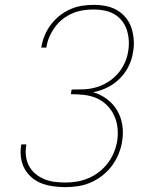

<svg xmlns="http://www.w3.org/2000/svg" viewBox="-20 -763 640 791"><path d="M249 8Q224 8 199 4.5Q174 1 151.5 -7.5Q129 -16 111 -31.5Q93 -47 81.5 -67.5Q70 -88 66.5 -113Q63 -138 67 -163Q67 -164 67.5 -165Q68 -166 68 -168H89Q88 -167 88 -165.5Q88 -164 88 -163Q84 -141 87 -119Q90 -97 100 -78.5Q110 -60 126.5 -46.5Q143 -33 162.5 -25Q182 -17 204 -14Q226 -11 249 -11Q273 -11 297 -15Q321 -19 344.5 -29Q368 -39 388.5 -55Q409 -71 424.5 -91.5Q440 -112 449.5 -135.5Q459 -159 463 -183Q467 -211 464 -237.5Q461 -264 450 -287.5Q439 -311 420.5 -329.5Q402 -348 378 -358.5Q354 -369 326.5 -372Q299 -375 272 -375L275 -394Q300 -394 325 -395Q350 -396 375 -403Q400 -410 423 -424Q446 -438 464 -458Q482 -478 493 -502Q504 -526 508 -551Q512 -574 510.5 -596.5Q509 -619 502.5 -639.5Q496 -660 482.5 -677Q469 -694 451 -704.5Q433 -715 411 -719.5Q389 -724 366 -724Q344 -724 322 -720.5Q300 -717 278.5 -708Q257 -699 238 -684Q219 -669 205.5 -650Q192 -631 183 -610Q174 -589 171 -567Q171 -567 171 -567Q171 -567 171 -567H150Q150 -567 150 -567Q150 -567 150 -567Q154 -592 163.5 -615.5Q173 -639 188.5 -660Q204 -681 224.5 -697.5Q245 -714 268.5 -724.5Q292 -735 316.5 -739Q341 -743 366 -743Q392 -743 417 -738Q442 -733 462.5 -721Q483 -709 498.5 -690Q514 -671 521.5 -648Q529 -625 531 -599.5Q533 -574 528 -548Q524 -519 510 -490.5Q496 -462 473.5 -439.5Q451 -417 423 -403Q395 -389 364 -383Q395 -374 421 -354.5Q447 -335 463 -307.5Q479 -280 484 -247Q489 -214 483 -180Q479 -154 468.5 -128.5Q458 -103 441.5 -80.5Q425 -58 402 -40Q379 -22 353.5 -11Q328 0 301.5 4Q275 8 249 8Z"/></svg>

Font: Iosevka Curly Slab ThExObl
Style: Regular
Weight: 100
Width: 7
Italic angle: -9°
Monospace: yes
Designer: Belleve Invis
Foundry: Belleve Invis
Version: Version 11.1.0; ttfautohint (v1.8.3)